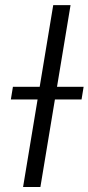

<svg xmlns="http://www.w3.org/2000/svg" viewBox="-20 -748 354 768"><path d="M262.2 -727.5 141.6 0H72.3L192.9 -727.5ZM23.4 -350.1 31.7 -400.9H314.5L306.2 -350.1Z"/></svg>

Font: Inter 16pt Light
Style: Italic
Weight: 300
Italic angle: -9.3988°
Version: Version 4.001;git-66647c0bb